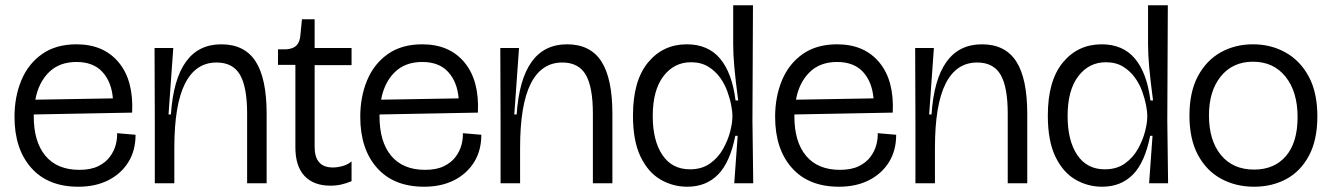

<svg xmlns="http://www.w3.org/2000/svg" viewBox="-20 -695 5050 728"><path d="M277 13Q162 13 98.5 -58.5Q35 -130 35 -252Q35 -328 61 -390.5Q87 -453 139.5 -490Q192 -527 270 -527Q373 -527 430 -458.5Q487 -390 481 -268L108 -261Q108 -258 108 -254Q108 -157 152.5 -104Q197 -51 281 -51Q324 -51 352.5 -65Q381 -79 397 -101Q413 -123 419 -146.5Q425 -170 424 -190L494 -184Q494 -124 466.5 -80Q439 -36 390.5 -11.5Q342 13 277 13ZM270 -460Q205 -460 165.5 -421Q126 -382 114 -317L408 -322Q403 -384 368.5 -422Q334 -460 270 -460Z M567 0V-232L566 -513H637L619 -261H628Q646 -527 819 -527Q907 -527 949 -462.5Q991 -398 991 -263V0H917V-264Q917 -365 890 -411.5Q863 -458 801 -458Q722 -458 681.5 -378Q641 -298 641 -134V0Z M1233 9Q1169 9 1134.5 -28Q1100 -65 1100 -136V-449H1034V-508H1066Q1092 -510 1104.5 -523Q1117 -536 1119 -562L1125 -622H1173V-513H1313V-448H1173V-138Q1173 -60 1242 -60Q1260 -60 1279.5 -65.5Q1299 -71 1313 -83V-8Q1294 0 1274.5 4.5Q1255 9 1233 9Z M1588 13Q1473 13 1409.5 -58.5Q1346 -130 1346 -252Q1346 -328 1372 -390.5Q1398 -453 1450.5 -490Q1503 -527 1581 -527Q1684 -527 1741 -458.5Q1798 -390 1792 -268L1419 -261Q1419 -258 1419 -254Q1419 -157 1463.5 -104Q1508 -51 1592 -51Q1635 -51 1663.5 -65Q1692 -79 1708 -101Q1724 -123 1730 -146.5Q1736 -170 1735 -190L1805 -184Q1805 -124 1777.5 -80Q1750 -36 1701.5 -11.5Q1653 13 1588 13ZM1581 -460Q1516 -460 1476.5 -421Q1437 -382 1425 -317L1719 -322Q1714 -384 1679.5 -422Q1645 -460 1581 -460Z M1878 0V-232L1877 -513H1948L1930 -261H1939Q1957 -527 2130 -527Q2218 -527 2260 -462.5Q2302 -398 2302 -263V0H2228V-264Q2228 -365 2201 -411.5Q2174 -458 2112 -458Q2033 -458 1992.5 -378Q1952 -298 1952 -134V0Z M2586 13Q2531 13 2484 -14.5Q2437 -42 2408.5 -101.5Q2380 -161 2380 -257Q2380 -389 2437 -458Q2494 -527 2584 -527Q2665 -527 2710.5 -472.5Q2756 -418 2769 -314H2779Q2769 -389 2764.5 -439Q2760 -489 2760 -527V-675H2835L2833 -238L2836 0H2764L2777 -180H2768Q2748 -79 2702.5 -33Q2657 13 2586 13ZM2596 -53Q2641 -53 2672 -75Q2703 -97 2721.5 -130Q2740 -163 2748.5 -196Q2757 -229 2757 -251V-259Q2757 -272 2752.5 -296Q2748 -320 2738 -348Q2728 -376 2710 -401Q2692 -426 2665 -442.5Q2638 -459 2600 -459Q2536 -459 2495.5 -406Q2455 -353 2455 -255Q2455 -162 2491.5 -107.5Q2528 -53 2596 -53Z M3161 13Q3046 13 2982.5 -58.5Q2919 -130 2919 -252Q2919 -328 2945 -390.5Q2971 -453 3023.5 -490Q3076 -527 3154 -527Q3257 -527 3314 -458.5Q3371 -390 3365 -268L2992 -261Q2992 -258 2992 -254Q2992 -157 3036.5 -104Q3081 -51 3165 -51Q3208 -51 3236.5 -65Q3265 -79 3281 -101Q3297 -123 3303 -146.5Q3309 -170 3308 -190L3378 -184Q3378 -124 3350.5 -80Q3323 -36 3274.5 -11.5Q3226 13 3161 13ZM3154 -460Q3089 -460 3049.5 -421Q3010 -382 2998 -317L3292 -322Q3287 -384 3252.5 -422Q3218 -460 3154 -460Z M3451 0V-232L3450 -513H3521L3503 -261H3512Q3530 -527 3703 -527Q3791 -527 3833 -462.5Q3875 -398 3875 -263V0H3801V-264Q3801 -365 3774 -411.5Q3747 -458 3685 -458Q3606 -458 3565.5 -378Q3525 -298 3525 -134V0Z M4159 13Q4104 13 4057 -14.5Q4010 -42 3981.5 -101.5Q3953 -161 3953 -257Q3953 -389 4010 -458Q4067 -527 4157 -527Q4238 -527 4283.5 -472.5Q4329 -418 4342 -314H4352Q4342 -389 4337.5 -439Q4333 -489 4333 -527V-675H4408L4406 -238L4409 0H4337L4350 -180H4341Q4321 -79 4275.5 -33Q4230 13 4159 13ZM4169 -53Q4214 -53 4245 -75Q4276 -97 4294.5 -130Q4313 -163 4321.5 -196Q4330 -229 4330 -251V-259Q4330 -272 4325.5 -296Q4321 -320 4311 -348Q4301 -376 4283 -401Q4265 -426 4238 -442.5Q4211 -459 4173 -459Q4109 -459 4068.5 -406Q4028 -353 4028 -255Q4028 -162 4064.5 -107.5Q4101 -53 4169 -53Z M4735 13Q4666 13 4610.5 -17Q4555 -47 4522.5 -107Q4490 -167 4490 -257Q4490 -346 4522 -406Q4554 -466 4608.5 -496.5Q4663 -527 4731 -527Q4799 -527 4854.5 -496Q4910 -465 4942.5 -404.5Q4975 -344 4975 -254Q4975 -164 4943 -104.5Q4911 -45 4857 -16Q4803 13 4735 13ZM4735 -52Q4812 -52 4856 -103.5Q4900 -155 4900 -251Q4900 -347 4854.5 -404Q4809 -461 4731 -461Q4654 -461 4609 -405.5Q4564 -350 4564 -258Q4564 -162 4609.5 -107Q4655 -52 4735 -52Z"/></svg>

Font: Bricolage Grotesque 96pt Light
Style: Regular
Weight: 300
Designer: Mathieu Triay
Foundry: Atelier Triay
Version: Version 1.001; ttfautohint (v1.8.4.7-5d5b);gftools[0.9.33.de